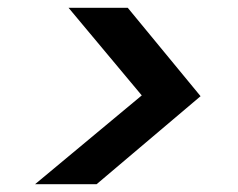

<svg xmlns="http://www.w3.org/2000/svg" viewBox="-20 -597 611 493"><path d="M70 -124 344 -352 156 -577H308L495 -350L228 -124Z"/></svg>

Font: DM Sans 16pt SemiBold
Style: Italic
Weight: 600
Italic angle: -10°
Version: Version 4.004;gftools[0.9.30]